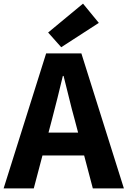

<svg xmlns="http://www.w3.org/2000/svg" viewBox="-26 -1037 702 1057"><path d="M-6 0 228 -743H422L656 0H485L385 -379Q369 -436 354 -498.5Q339 -561 324 -619H320Q306 -560 290.5 -498Q275 -436 260 -379L160 0ZM146 -181V-307H502V-181ZM311 -777 239 -858 431 -1017 518 -911Z"/></svg>

Font: Noto Sans HK Thin ExtraBold
Style: Regular
Weight: 800
Version: Version 2.004-H2;hotconv 1.0.118;makeotfexe 2.5.65603